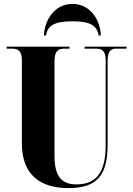

<svg xmlns="http://www.w3.org/2000/svg" viewBox="-20 -953 682 983"><path d="M205 -771H215C224 -819 253 -844 351 -844C448 -844 476 -819 486 -771H496C495 -846 445 -933 351 -933C257 -933 207 -846 205 -771ZM330 10C475 10 531 -53 531 -214V-641C531 -697 554 -704 574 -704H628V-714H413V-704H469C499 -704 521 -697 521 -645V-208C521 -68 470 -9 372 -9C300 -9 259 -44 259 -155V-641C259 -697 283 -704 312 -704H336V-714H14V-704H39C68 -704 92 -697 92 -645V-218C92 -54 191 10 330 10Z"/></svg>

Font: Noto Serif Display ExtraCondensed Black
Style: Regular
Weight: 900
Width: 2
Designer: Monotype Design Team
Foundry: Monotype Imaging Inc.
Version: Version 2.009